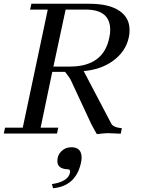

<svg xmlns="http://www.w3.org/2000/svg" viewBox="-104 -710 849 1021"><path d="M581 -512Q565 -435 495 -385Q432 -340 341 -332L487 -54Q496 -33 544 -28L538 1L468 -2Q462 -2 440 0Q420 3 411 3Q405 -6 382 -49L273 -283Q266 -298 242 -328H174L112 -31H206L199 0H-84L-77 -31H17L150 -659H56L63 -690H371Q478 -690 533 -651Q585 -615 585 -550Q585 -529 581 -512ZM478 -514Q482 -531 482 -551Q482 -659 352 -659H245L180 -356H267Q449 -356 478 -514ZM178 291 172 269Q258 256 268 209Q272 190 255 190Q201 188 201 146Q201 115 222.5 94Q244 73 276 73Q330 73 330 129Q330 140 327 154Q300 280 178 291Z"/></svg>

Font: GFS Didot
Style: Italic
Weight: 400
Italic angle: -12°
Designer: Takis Katsoulidis and George D. Matthiopoulos
Foundry: George Matthiopoulos and Takis Katsoulidis
Version: Version 1.0